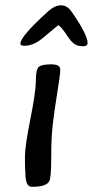

<svg xmlns="http://www.w3.org/2000/svg" viewBox="-20 -735 354 732"><path d="M253.4 -689.9Q314 -602.5 314 -570.8Q314 -558.6 296.4 -558.6L293 -559.1H289.6Q262.7 -559.1 240.7 -592.3Q210 -638.7 201.7 -638.7Q201.2 -638.7 141.6 -588.9Q107.4 -560.5 72.8 -560.5Q58.1 -560.5 58.1 -567.4V-569.8Q58.1 -596.2 163.1 -691.4Q189 -714.8 212.6 -714.8Q236.3 -714.8 253.4 -689.9ZM75.2 -140.1Q75.2 -177.7 95.9 -281.5Q116.7 -385.3 116.7 -428.5Q116.7 -471.7 128.7 -480.7Q140.6 -489.7 175 -489.7Q209.5 -489.7 209.5 -470.7V-465.3Q209.5 -450.7 198.5 -382.6Q187.5 -314.5 181.4 -262.9Q175.3 -211.4 175.3 -134.5Q175.3 -57.6 168 -44.4Q156.2 -22.9 105.5 -22.9H100.6Q76.7 -22.9 76.7 -76.7L76.2 -86.4L75.7 -91.3L75.2 -112.3Z"/></svg>

Font: Averia Sans Libre
Style: Italic
Weight: 400
Italic angle: -7.90001°
Version: Version 1.002